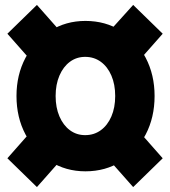

<svg xmlns="http://www.w3.org/2000/svg" viewBox="-20 -726 690 780"><path d="M137 -445 10 -589 130 -706 268 -550ZM130 34 10 -83 137 -227 268 -122ZM521 34 383 -122 514 -227 641 -83ZM514 -445 383 -553 521 -706 641 -589ZM327 -30Q247 -30 183.5 -70.5Q120 -111 83.5 -180Q47 -249 47 -336Q47 -422 83.5 -491Q120 -560 183.5 -600.5Q247 -641 327 -641Q409 -641 472.5 -600.5Q536 -560 572 -491Q608 -422 608 -336Q608 -249 572 -180Q536 -111 472.5 -70.5Q409 -30 327 -30ZM326 -177Q362 -177 389.5 -197Q417 -217 432.5 -253Q448 -289 448 -336Q448 -383 432.5 -419Q417 -455 389.5 -475Q362 -495 326 -495Q291 -495 264 -475Q237 -455 221.5 -419Q206 -383 206 -336Q206 -289 221.5 -253Q237 -217 264 -197Q291 -177 326 -177Z"/></svg>

Font: Azeret Mono ExtraBold
Style: Regular
Weight: 800
Designer: Martin Vácha
Foundry: Displaay
Version: Version 1.002